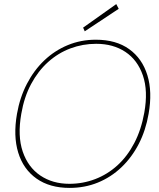

<svg xmlns="http://www.w3.org/2000/svg" viewBox="-20 -906 778 938"><path d="M320 12Q223 12 158.5 -33.5Q94 -79 69 -160.5Q44 -242 63 -350Q77 -430 111.5 -496.5Q146 -563 196.5 -611Q247 -659 311 -685.5Q375 -712 448 -712Q547 -712 611 -666Q675 -620 700 -538.5Q725 -457 706 -350Q692 -269 658 -203Q624 -137 573 -88.5Q522 -40 458 -14Q394 12 320 12ZM319 -8Q385 -8 445 -31Q505 -54 553.5 -98Q602 -142 636 -207Q670 -272 685 -356Q704 -462 678 -537.5Q652 -613 592.5 -652.5Q533 -692 450 -692Q384 -692 324 -669.5Q264 -647 215 -603Q166 -559 132 -495.5Q98 -432 84 -350Q65 -242 91 -165.5Q117 -89 177 -48.5Q237 -8 319 -8ZM394 -753 386 -771 548 -886 560 -863Z"/></svg>

Font: DM Sans 11pt Thin
Style: Italic
Weight: 250
Italic angle: -10°
Version: Version 4.004;gftools[0.9.30]